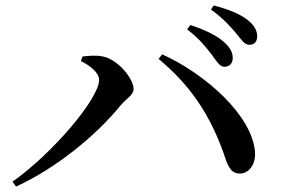

<svg xmlns="http://www.w3.org/2000/svg" viewBox="-20 -759 1040 707"><path d="M806 -513C825 -513 837 -526 837 -545C837 -565 829 -582 806 -603C778 -629 734 -649 681 -667L669 -651C715 -616 741 -582 761 -556C779 -531 790 -513 806 -513ZM898 -594C916 -594 927 -605 927 -625C927 -646 917 -666 891 -686C865 -707 821 -725 767 -739L757 -724C806 -688 828 -661 849 -637C869 -613 880 -594 898 -594ZM345 -465C345 -395 171 -192 26 -90L39 -72C188 -140 337 -263 424 -371C445 -396 472 -409 472 -431C472 -470 411 -545 353 -552C330 -556 301 -553 284 -551L278 -534C311 -518 345 -491 345 -465ZM919 -199C909 -334 736 -487 577 -559L564 -542C683 -444 755 -332 804 -193C819 -147 830 -119 865 -120C898 -121 922 -155 919 -199Z"/></svg>

Font: Source Han Serif CN SemiBold
Style: Regular
Weight: 600
Designer: Ryoko NISHIZUKA 西塚涼子 (kana & ideographs); Frank Grießhammer (Latin, Greek & Cyrillic); Wenlong ZHANG 张文龙 (bopomofo); San
Foundry: Adobe Systems Incorporated
Version: Version 1.000;PS 1;hotconv 16.6.53;makeotf.lib2.5.65590